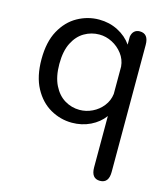

<svg xmlns="http://www.w3.org/2000/svg" viewBox="-109 -571 778 894"><g transform="rotate(15 280.5 -124.0)"><path d="M455.5 238Q413.5 238 413.5 184V-63Q388.5 -29 347.8 -9.2Q307 10.5 259 10.5Q204 10.5 155.2 -17.2Q106.5 -45 76.5 -100.5Q46.5 -156 46.5 -239Q46.5 -322.5 76.5 -377.2Q106.5 -432 155.2 -459.2Q204 -486.5 259 -486.5Q308.5 -486.5 350 -465.2Q391.5 -444 416.5 -408V-446.5Q419.5 -464.5 429.8 -473.5Q440 -482.5 455.5 -482.5Q498 -482.5 498 -428.5V184Q498 238 455.5 238ZM278 -56.5Q310 -56.5 339.5 -70.8Q369 -85 389.2 -110.8Q409.5 -136.5 413.5 -169.5V-301.5Q410.5 -335.5 390 -362.2Q369.5 -389 339.8 -404.2Q310 -419.5 278 -419.5Q239.5 -419.5 206.2 -400.2Q173 -381 152.8 -341.2Q132.5 -301.5 132.5 -239Q132.5 -178 152.8 -137.2Q173 -96.5 206.2 -76.5Q239.5 -56.5 278 -56.5Z"/></g></svg>

Font: Sono
Style: Regular
Weight: 400
Designer: Tyler Finck
Foundry: Tyler Finck
Version: Version 2.112